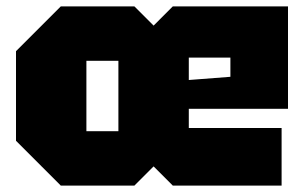

<svg xmlns="http://www.w3.org/2000/svg" viewBox="-20 -580 950 600"><path d="M30 -140V-420L170 -560H400L460 -500L520 -560H880V-240H570V-180H860V0H520L460 -60L400 0H170ZM250 -170H350V-390H250ZM570 -330 700 -340V-400H570Z"/></svg>

Font: Tektur Black
Style: Regular
Weight: 900
Designer: Adam Jagosz
Foundry: Adam Jagosz
Version: Version 1.005;gftools[0.9.30]